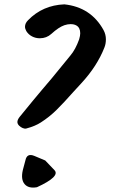

<svg xmlns="http://www.w3.org/2000/svg" viewBox="-20 -861 557 883"><path d="M101 -270Q94 -268 84.5 -272Q75 -276 68 -283Q60 -291 60 -300Q60 -310 70 -323Q105 -366 131 -397.5Q157 -429 174 -449L219 -502L304 -606Q327 -633 344 -680Q349 -697 349 -708Q349 -734 331 -744Q321 -750 304 -750Q291 -750 276 -745Q250 -736 216 -705Q194 -685 163 -685Q144 -685 127.5 -693.5Q111 -702 101 -718Q95 -729 95 -738Q95 -754 109 -768Q176 -837 276 -841Q398 -828 456 -723Q467 -703 467 -680Q467 -659 460 -642Q444 -601 417.5 -559.5Q391 -518 353 -477L319 -440Q273 -388 240 -355.5Q207 -323 168 -298Q142 -281 101 -270ZM150 0Q111 7 93 -14.5Q75 -36 85 -79L97 -124Q104 -158 138 -144L188 -123L230 -79Q259 -50 150 0Z"/></svg>

Font: Mansalva
Style: Regular
Weight: 400
Designer: Carolina Short
Foundry: Carolina Short
Version: Version 2.112; ttfautohint (v1.8.4.7-5d5b)